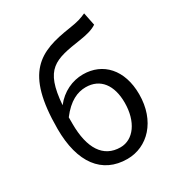

<svg xmlns="http://www.w3.org/2000/svg" viewBox="-194 -940 996 1077"><g transform="rotate(-30 304.0 -401.5)"><path d="M316 13C447 13 554 -96 554 -269C554 -428 464 -523 336 -523C267 -523 199 -492 151 -430C168 -657 244 -672 419 -698C464 -705 502 -714 530 -733L513 -816C479 -801 460 -794 400 -785C193 -754 60 -697 60 -329C60 -110 153 13 316 13ZM147 -354C204 -429 260 -453 313 -453C408 -453 460 -381 460 -269C460 -146 399 -63 315 -63C204 -63 147 -154 147 -312Z"/></g></svg>

Font: Noto Sans HK
Style: Regular
Weight: 400
Designer: Ryoko NISHIZUKA 西塚涼子 (kana, bopomofo & ideographs); Paul D. Hunt (Latin, Greek & Cyrillic); Sandoll Communications 산돌커뮤니
Foundry: Adobe
Version: Version 2.004;hotconv 1.0.118;makeotfexe 2.5.65603